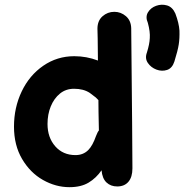

<svg xmlns="http://www.w3.org/2000/svg" viewBox="-20 -766 764 796"><path d="M268 10Q316 10 347.5 -9Q379 -28 401 -60Q404 -26 421.5 -9.5Q439 7 466 7Q496 7 512.5 -12.5Q529 -32 529 -68Q529 -158 524 -649Q523 -681 502 -699Q481 -717 454 -717Q426 -717 405 -698.5Q384 -680 384 -647Q385 -632 386 -515Q339 -533 288 -533Q217 -533 159.5 -493.5Q102 -454 70 -387Q38 -320 38 -241Q38 -164 71.5 -107Q105 -50 158 -20Q211 10 268 10ZM293 -123Q241 -123 209 -159.5Q177 -196 177 -252Q177 -292 190.5 -325Q204 -358 228.5 -378Q253 -398 287 -398Q326 -398 352 -381Q367 -370 377 -362Q386 -353 388 -351Q388 -311 390 -225Q385 -220 378 -202Q364 -162 346 -144Q325 -123 293 -123ZM703 -511Q717 -556 721 -581.5Q725 -607 724 -639Q722 -670 707 -710Q695 -737 672.5 -743.5Q650 -750 627.5 -742Q605 -734 593.5 -715Q582 -696 593 -671Q603 -634 601 -608Q600 -583 589 -548Q580 -524 593 -505Q606 -486 628.5 -477.5Q651 -469 672.5 -476Q694 -483 703 -511Z"/></svg>

Font: Balsamiq Sans
Style: Bold
Weight: 700
Designer: Michael Angeles
Foundry: Balsamiq SRL
Version: Version 1.020; ttfautohint (v1.8.4.7-5d5b);gftools[0.9.26]